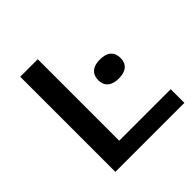

<svg xmlns="http://www.w3.org/2000/svg" viewBox="-162 -722 849 849"><g transform="rotate(-45 263.0 -297.5)"><path d="M86 0V-595H195.5V-85.5H517.5V0ZM389 -281Q354.5 -281 336.8 -296.5Q319 -312 319 -340Q319 -368.5 336.8 -384.2Q354.5 -400 389 -400Q423.5 -400 441 -384.2Q458.5 -368.5 458.5 -340Q458.5 -312 441 -296.5Q423.5 -281 389 -281Z"/></g></svg>

Font: Encode Sans SC SemiExpanded Medium
Style: Regular
Weight: 500
Width: 6
Designer: Multiple Designers
Foundry: Impallari Type
Version: Version 3.002